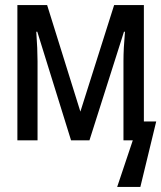

<svg xmlns="http://www.w3.org/2000/svg" viewBox="-20 -557 640 762"><path d="M600 -75 537 185H445L507 0H470V-315Q470 -364 476 -431H472L335 0H262L128 -431H124Q129 -361 129 -314V0H49V-537H167L299 -114L433 -537H551V-75Z"/></svg>

Font: Noto Sans Mono UI
Style: Regular
Weight: 400
Monospace: yes
Designer: Monotype Design team
Foundry: Monotype Imaging Inc.
Version: Version 1.000